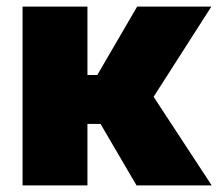

<svg xmlns="http://www.w3.org/2000/svg" viewBox="-20 -561 661 581"><path d="M48.3 0V-541H244.6V-334H274.4L395 -541H619.6L444.8 -268.1L620.6 0H393.1L284.2 -186H244.6V0Z"/></svg>

Font: Inter 17pt Black
Style: Regular
Weight: 900
Version: Version 4.001;git-66647c0bb